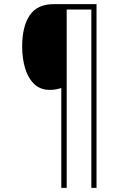

<svg xmlns="http://www.w3.org/2000/svg" viewBox="-20 -780 609 927"><path d="M446 127H421V-734H302V127H276V-355Q263 -351 250 -348.5Q237 -346 220 -346Q175 -346 145.5 -374Q116 -402 101.5 -449.5Q87 -497 87 -556Q87 -652 123.5 -706Q160 -760 239 -760H446Z"/></svg>

Font: Noto Sans SemiCondensed Thin
Style: Regular
Weight: 100
Width: 4
Designer: Monotype Design Team
Foundry: Monotype Imaging Inc.
Version: Version 2.013; ttfautohint (v1.8.4.7-5d5b)